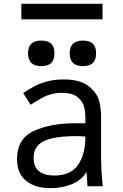

<svg xmlns="http://www.w3.org/2000/svg" viewBox="-20 -973 640 1003"><path d="M69 -141.5Q69 -249.5 157.5 -289.2Q246 -329 368 -329H426V-356Q426 -387 419.5 -414.5Q413 -442 386 -465Q359 -488 303 -488Q273 -488 248.2 -481.2Q223.5 -474.5 204.8 -464.5Q186 -454.5 160.5 -438.5L140 -426L101 -487Q135 -509 159.5 -522.2Q184 -535.5 223.2 -546.8Q262.5 -558 311.5 -558Q400.5 -558 444 -522.2Q487.5 -486.5 497.8 -445.5Q508 -404.5 508 -363V-155Q508 -84 517 0H437L435 -33.5L432 -75Q405.5 -30.5 353.8 -10.2Q302 10 244 10Q163 10 116 -28.8Q69 -67.5 69 -141.5ZM426 -260 383 -262Q301 -262 251.2 -250.2Q201.5 -238.5 178.5 -213.5Q155.5 -188.5 155.5 -148.5Q155.5 -101 184 -78.5Q212.5 -56 264 -56Q349 -56 387.5 -111.2Q426 -166.5 426 -260ZM126.5 -695Q126.5 -761 195.5 -761Q230.5 -761 247.5 -744.8Q264.5 -728.5 264.5 -695Q264.5 -661 247.5 -644.2Q230.5 -627.5 195.5 -627.5Q126.5 -627.5 126.5 -695ZM344 -695Q344 -761 413 -761Q448 -761 465 -744.8Q482 -728.5 482 -695Q482 -661 465 -644.2Q448 -627.5 413 -627.5Q344 -627.5 344 -695ZM91.5 -953H515.5V-872H91.5Z"/></svg>

Font: JuliaMono
Style: Regular
Weight: 400
Monospace: yes
Designer: cormullion
Foundry: corm
Version: Version 0.055; ttfautohint (v1.8.4)